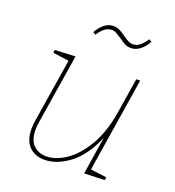

<svg xmlns="http://www.w3.org/2000/svg" viewBox="-134 -835 861 946"><g transform="rotate(20 297.0 -362.0)"><path d="M437 -28 521 -17 519 -2 412 2 443 -196Q399 -92 333.5 -43Q268 6 204 6Q154 6 123.5 -25Q93 -56 93 -117Q93 -141 97 -162L150 -493L66 -505L68 -520L175 -525L117 -161Q113 -131 113 -120Q113 -66 139 -39.5Q165 -13 207 -13Q256 -13 309 -48.5Q362 -84 405 -157Q448 -230 465 -335L495 -522H515ZM352 -685Q334 -697 323 -703Q312 -709 298 -709Q280 -709 263.5 -697Q247 -685 230 -659L216 -668Q253 -730 300 -730Q318 -730 332.5 -723Q347 -716 366 -702Q383 -690 395 -684Q407 -678 421 -678Q438 -678 454 -690Q470 -702 488 -729L502 -720Q464 -657 417 -657Q399 -657 385 -664Q371 -671 352 -685Z"/></g></svg>

Font: Bitter Pro Thin
Style: Italic
Weight: 250
Italic angle: -9°
Designer: Sol Matas, and Bitter project Authors
Foundry: Sol Matas
Version: Version 1.010